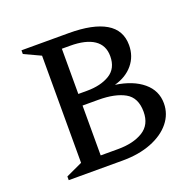

<svg xmlns="http://www.w3.org/2000/svg" viewBox="-104 -669 793 778"><g transform="rotate(-20 293.0 -280.0)"><path d="M65 0V-16L136 -49V-511L65 -544V-560H269Q373 -560 427.5 -528Q482 -496 482 -431Q482 -383 453 -348Q424 -313 373 -299Q448 -288 491 -252Q534 -216 534 -161Q534 -115 504.5 -78.5Q475 -42 421.5 -21Q368 0 298 0ZM256 -510H221V-315H258Q318 -315 356.5 -338.5Q395 -362 395 -415Q395 -462 359.5 -486Q324 -510 256 -510ZM289 -265H221V-50H296Q362 -50 403.5 -75.5Q445 -101 445 -157Q445 -218 403 -241.5Q361 -265 289 -265Z"/></g></svg>

Font: Spectral SC
Style: Regular
Weight: 400
Designer: Jean-Baptiste Levee
Foundry: Production Type
Version: Version 2.001